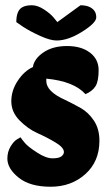

<svg xmlns="http://www.w3.org/2000/svg" viewBox="-20 -710 416 730"><path d="M156 -402Q156 -362 228 -330Q257 -316 286.5 -299.5Q316 -283 337 -251.5Q358 -220 358 -175Q358 -96 304.5 -48Q251 0 172.5 0Q94 0 51 -34.5Q8 -69 8 -107Q8 -133 20.5 -153.5Q33 -174 46 -181L58 -188Q64 -179 75.5 -165.5Q87 -152 121 -130Q155 -108 179.5 -108Q204 -108 213.5 -115.5Q223 -123 223 -132Q223 -149 191.5 -168Q160 -187 123 -203.5Q86 -220 54.5 -252Q23 -284 23 -325Q23 -366 47.5 -403Q72 -440 105 -455Q110 -487 145.5 -511Q181 -535 235 -535Q289 -535 322 -510Q355 -485 355 -443Q355 -401 343 -382Q331 -363 305 -352Q261 -401 156 -411ZM346 -644Q346 -623 292.5 -589.5Q239 -556 195 -556Q171 -556 132.5 -573.5Q94 -591 68 -608L42 -626Q42 -673 68 -684Q80 -690 101.5 -690Q123 -690 147.5 -674Q172 -658 185 -642L198 -626L286 -690Q322 -690 338 -670Q346 -660 346 -644Z"/></svg>

Font: Chela One
Style: Regular
Weight: 400
Designer: Miguel Hernandez
Foundry: LatinoType
Version: Version 1.001